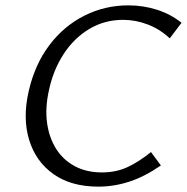

<svg xmlns="http://www.w3.org/2000/svg" viewBox="-20 -687 697 716"><path d="M347 9Q245 9 179 -38Q113 -85 88.5 -166Q64 -247 87 -347Q110 -447 164 -518.5Q218 -590 294.5 -628.5Q371 -667 458 -667Q515 -667 566 -650.5Q617 -634 657 -602L613 -544Q577 -578 531.5 -595.5Q486 -613 439 -613Q370 -613 313 -579Q256 -545 217 -485Q178 -425 162 -348Q148 -284 155.5 -229Q163 -174 189 -132.5Q215 -91 258.5 -67.5Q302 -44 360 -44Q414 -44 457 -64.5Q500 -85 543 -120L580 -70Q519 -28 462 -9.5Q405 9 347 9Z"/></svg>

Font: Ysabeau Infant
Style: Italic
Weight: 400
Italic angle: -12°
Designer: Christian Thalmann (Catharsis Fonts)
Version: Version 2.001;gftools[0.9.30]; featfreeze: ss01,ss02,lnum